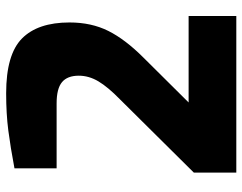

<svg xmlns="http://www.w3.org/2000/svg" viewBox="-102 -686 788 624"><g transform="rotate(-90 292.0 -374.0)"><path d="M43 -138 281 -378Q321 -417 339.5 -448Q358 -479 358 -512Q358 -549 337 -566.5Q316 -584 268 -584H57V-721Q126 -734 180 -741Q234 -748 301 -748Q427 -748 479 -696.5Q531 -645 531 -542Q531 -471 503.5 -416Q476 -361 417 -302L271 -155H552V0H43Z"/></g></svg>

Font: Exo ExtraBold
Style: Regular
Weight: 800
Designer: Natanael Gama
Foundry: Natanael Gama
Version: Version 1.500